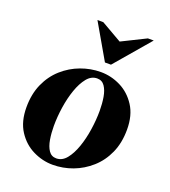

<svg xmlns="http://www.w3.org/2000/svg" viewBox="-134 -818 819 926"><g transform="rotate(20 275.5 -355.0)"><path d="M309 -490Q362 -490 410.5 -466Q459 -442 490.5 -393.5Q522 -345 522 -272Q522 -204 498.5 -151.5Q475 -99 434.5 -63Q394 -27 344.5 -8.5Q295 10 242 10Q190 10 141 -14Q92 -38 60.5 -86.5Q29 -135 29 -208Q29 -276 52.5 -328.5Q76 -381 116.5 -417Q157 -453 207 -471.5Q257 -490 309 -490ZM248 -25Q278 -25 300 -52Q322 -79 337 -122Q352 -165 359.5 -215.5Q367 -266 367 -312Q367 -349 361.5 -381.5Q356 -414 342 -434.5Q328 -455 303 -455Q273 -455 251 -428Q229 -401 214 -358Q199 -315 191.5 -265Q184 -215 184 -168Q184 -132 189.5 -99Q195 -66 209 -45.5Q223 -25 248 -25ZM466 -720H496L342 -540H311L207 -720H237L343 -659Z"/></g></svg>

Font: Brygada 1918
Style: Italic
Weight: 400
Italic angle: -8°
Designer: Mateusz Machalski | Borys Kosmynka | Przemek Hoffer
Foundry: NIEPODLEGLA 2018
Version: Version 3.006